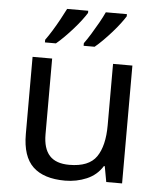

<svg xmlns="http://www.w3.org/2000/svg" viewBox="-54 -813 727 870"><g transform="rotate(5 309.0 -378.0)"><path d="M533 -536V0H461L448 -71H444Q418 -29 372 -9.5Q326 10 274 10Q177 10 128 -36.5Q79 -83 79 -185V-536H168V-191Q168 -127 197 -95Q226 -63 287 -63Q376 -63 410.5 -113Q445 -163 445 -257V-536ZM488 -756Q480 -743 465 -723Q450 -703 430.5 -681Q411 -659 391.5 -639.5Q372 -620 355 -606H305V-618Q319 -637 335 -663Q351 -689 366.5 -716.5Q382 -744 392 -766H488ZM312 -756Q304 -743 289 -723Q274 -703 254.5 -681Q235 -659 215.5 -639.5Q196 -620 179 -606H129V-618Q143 -637 159 -663Q175 -689 190 -716.5Q205 -744 216 -766H312Z"/></g></svg>

Font: Noto Sans Javanese
Style: Regular
Weight: 400
Designer: Monotype Design Team
Foundry: Monotype Imaging Inc.
Version: Version 2.004